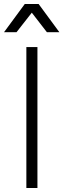

<svg xmlns="http://www.w3.org/2000/svg" viewBox="-42 -934 315 954"><path d="M89 0V-700H144V0ZM-22 -774 81 -914H150L253 -774H191L116 -871L40 -774Z"/></svg>

Font: Fustat Light
Style: Regular
Weight: 300
Designer: Mohamed Gaber, Khaled Hosny, Laura Garcia Mut
Foundry: Kief Type Foundry, Alif Type Foundry, Hard Type Foundry
Version: Version 1.007